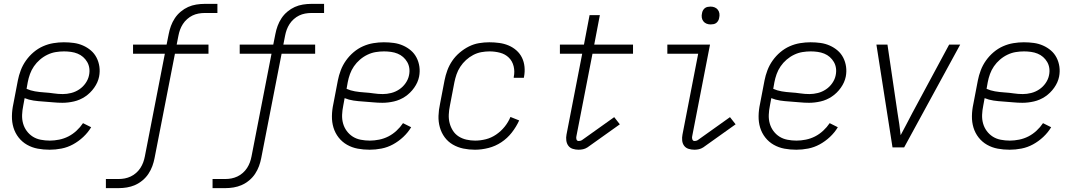

<svg xmlns="http://www.w3.org/2000/svg" viewBox="-20 -760 5540 990"><path d="M236 12Q204 12 174.5 6.5Q145 1 119.5 -13.5Q94 -28 76 -51Q58 -74 49.5 -102Q41 -130 41.5 -161.5Q42 -193 49 -225L72 -345Q77 -371 87 -397.5Q97 -424 114 -448Q131 -472 153.5 -491Q176 -510 202 -521.5Q228 -533 255.5 -537.5Q283 -542 309 -542Q336 -542 361 -538.5Q386 -535 408.5 -525Q431 -515 449 -499.5Q467 -484 478 -462.5Q489 -441 492.5 -416Q496 -391 491 -365Q485 -335 465.5 -307.5Q446 -280 419 -262Q392 -244 361.5 -237Q331 -230 302 -230Q277 -230 252.5 -232.5Q228 -235 202.5 -236.5Q177 -238 153 -241.5Q129 -245 107 -254L100 -216Q95 -192 94 -168.5Q93 -145 99 -123.5Q105 -102 118 -84.5Q131 -67 149 -55.5Q167 -44 190 -39.5Q213 -35 237 -35Q260 -35 285 -40Q310 -45 332.5 -56.5Q355 -68 374.5 -86Q394 -104 408 -125L450 -104Q434 -77 409.5 -54Q385 -31 356.5 -15.5Q328 0 297 6Q266 12 236 12ZM304 -275Q325 -275 347 -280.5Q369 -286 388.5 -299Q408 -312 421.5 -331.5Q435 -351 439 -372Q443 -391 440.5 -408.5Q438 -426 429.5 -440.5Q421 -455 408.5 -466Q396 -477 380 -483.5Q364 -490 346 -492.5Q328 -495 310 -495Q289 -495 267.5 -491.5Q246 -488 225 -478Q204 -468 186 -452.5Q168 -437 155 -418Q142 -399 134.5 -378Q127 -357 123 -336L117 -302Q137 -293 160.5 -289Q184 -285 208.5 -283.5Q233 -282 256.5 -278.5Q280 -275 304 -275Z M526 210V163H592Q608 163 623.5 160Q639 157 654 150Q669 143 682 131.5Q695 120 704 106Q713 92 718.5 77Q724 62 727 46L830 -483H666V-530H839L850 -585Q854 -606 861.5 -626.5Q869 -647 881.5 -666Q894 -685 912 -700Q930 -715 950 -724Q970 -733 992 -736.5Q1014 -740 1034 -740H1101V-693H1035Q1019 -693 1003 -690Q987 -687 972.5 -680Q958 -673 945 -661.5Q932 -650 923 -636Q914 -622 908.5 -607Q903 -592 900 -576L891 -530H1055V-483H882L777 55Q773 76 765.5 96.5Q758 117 745.5 136Q733 155 715 170Q697 185 676.5 194Q656 203 634.5 206.5Q613 210 593 210Z M1076 210V163H1142Q1158 163 1173.5 160Q1189 157 1204 150Q1219 143 1232 131.5Q1245 120 1254 106Q1263 92 1268.5 77Q1274 62 1277 46L1380 -483H1216V-530H1389L1400 -585Q1404 -606 1411.5 -626.5Q1419 -647 1431.5 -666Q1444 -685 1462 -700Q1480 -715 1500 -724Q1520 -733 1542 -736.5Q1564 -740 1584 -740H1651V-693H1585Q1569 -693 1553 -690Q1537 -687 1522.5 -680Q1508 -673 1495 -661.5Q1482 -650 1473 -636Q1464 -622 1458.5 -607Q1453 -592 1450 -576L1441 -530H1605V-483H1432L1327 55Q1323 76 1315.5 96.5Q1308 117 1295.5 136Q1283 155 1265 170Q1247 185 1226.5 194Q1206 203 1184.5 206.5Q1163 210 1143 210Z M1886 12Q1854 12 1824.5 6.5Q1795 1 1769.5 -13.5Q1744 -28 1726 -51Q1708 -74 1699.5 -102Q1691 -130 1691.5 -161.5Q1692 -193 1699 -225L1722 -345Q1727 -371 1737 -397.5Q1747 -424 1764 -448Q1781 -472 1803.5 -491Q1826 -510 1852 -521.5Q1878 -533 1905.5 -537.5Q1933 -542 1959 -542Q1986 -542 2011 -538.5Q2036 -535 2058.5 -525Q2081 -515 2099 -499.5Q2117 -484 2128 -462.5Q2139 -441 2142.5 -416Q2146 -391 2141 -365Q2135 -335 2115.5 -307.5Q2096 -280 2069 -262Q2042 -244 2011.5 -237Q1981 -230 1952 -230Q1927 -230 1902.5 -232.5Q1878 -235 1852.5 -236.5Q1827 -238 1803 -241.5Q1779 -245 1757 -254L1750 -216Q1745 -192 1744 -168.5Q1743 -145 1749 -123.5Q1755 -102 1768 -84.5Q1781 -67 1799 -55.5Q1817 -44 1840 -39.5Q1863 -35 1887 -35Q1910 -35 1935 -40Q1960 -45 1982.5 -56.5Q2005 -68 2024.5 -86Q2044 -104 2058 -125L2100 -104Q2084 -77 2059.5 -54Q2035 -31 2006.5 -15.5Q1978 0 1947 6Q1916 12 1886 12ZM1954 -275Q1975 -275 1997 -280.5Q2019 -286 2038.5 -299Q2058 -312 2071.5 -331.5Q2085 -351 2089 -372Q2093 -391 2090.5 -408.5Q2088 -426 2079.5 -440.5Q2071 -455 2058.5 -466Q2046 -477 2030 -483.5Q2014 -490 1996 -492.5Q1978 -495 1960 -495Q1939 -495 1917.5 -491.5Q1896 -488 1875 -478Q1854 -468 1836 -452.5Q1818 -437 1805 -418Q1792 -399 1784.5 -378Q1777 -357 1773 -336L1767 -302Q1787 -293 1810.5 -289Q1834 -285 1858.5 -283.5Q1883 -282 1906.5 -278.5Q1930 -275 1954 -275Z M2429 12Q2398 12 2369 6Q2340 0 2315 -14.5Q2290 -29 2273 -52Q2256 -75 2248 -103.5Q2240 -132 2241 -162.5Q2242 -193 2249 -225L2272 -345Q2277 -371 2286.5 -397Q2296 -423 2312 -446.5Q2328 -470 2350.5 -489Q2373 -508 2398 -520.5Q2423 -533 2450 -537.5Q2477 -542 2503 -542Q2529 -542 2554.5 -538.5Q2580 -535 2602.5 -525.5Q2625 -516 2643 -500Q2661 -484 2671.5 -462.5Q2682 -441 2684.5 -415.5Q2687 -390 2682 -364L2681 -359H2629V-363Q2635 -391 2628.5 -418Q2622 -445 2603.5 -463Q2585 -481 2558.5 -488Q2532 -495 2504 -495Q2483 -495 2461.5 -491Q2440 -487 2420 -476.5Q2400 -466 2383 -450.5Q2366 -435 2353.5 -416Q2341 -397 2334 -376.5Q2327 -356 2323 -336L2300 -216Q2295 -192 2294 -169Q2293 -146 2298.5 -125Q2304 -104 2315.5 -86Q2327 -68 2345 -56.5Q2363 -45 2385 -40Q2407 -35 2430 -35Q2457 -35 2485 -42Q2513 -49 2538 -66Q2563 -83 2582 -106.5Q2601 -130 2612 -157L2657 -139Q2642 -106 2619 -76.5Q2596 -47 2565 -26.5Q2534 -6 2498.5 3Q2463 12 2429 12Z M2963 12Q2948 12 2933.5 7.5Q2919 3 2910.5 -8.5Q2902 -20 2900 -35.5Q2898 -51 2901 -66L2982 -483H2867V-530H2991L3020 -682H3073L3044 -530H3244V-483H3035L2952 -57Q2950 -49 2952.5 -41Q2955 -33 2964 -33Q2968 -33 2972.5 -34Q2977 -35 2980 -37L3147 -156L3176 -119L3009 0Q2998 7 2986.5 9.5Q2975 12 2963 12Z M3561 12Q3545 12 3530.5 7.5Q3516 3 3507.5 -8.5Q3499 -20 3497.5 -35.5Q3496 -51 3499 -66L3580 -483H3421V-530H3641L3549 -57Q3547 -49 3550 -41Q3553 -33 3561 -33Q3565 -33 3569.5 -34Q3574 -35 3577 -37L3744 -156L3773 -119L3606 0Q3595 7 3583.5 9.5Q3572 12 3561 12ZM3644 -634Q3633 -634 3623 -638Q3613 -642 3606.5 -650.5Q3600 -659 3598.5 -670Q3597 -681 3600 -693Q3601 -700 3605 -707Q3609 -714 3615 -718.5Q3621 -723 3629 -724.5Q3637 -726 3644 -726Q3655 -726 3665 -722Q3675 -718 3681.5 -709.5Q3688 -701 3689.5 -690Q3691 -679 3688 -667Q3687 -660 3683 -653Q3679 -646 3673 -641.5Q3667 -637 3659 -635.5Q3651 -634 3644 -634Z M4086 12Q4054 12 4024.5 6.5Q3995 1 3969.5 -13.5Q3944 -28 3926 -51Q3908 -74 3899.5 -102Q3891 -130 3891.5 -161.5Q3892 -193 3899 -225L3922 -345Q3927 -371 3937 -397.5Q3947 -424 3964 -448Q3981 -472 4003.5 -491Q4026 -510 4052 -521.5Q4078 -533 4105.5 -537.5Q4133 -542 4159 -542Q4186 -542 4211 -538.5Q4236 -535 4258.5 -525Q4281 -515 4299 -499.5Q4317 -484 4328 -462.5Q4339 -441 4342.5 -416Q4346 -391 4341 -365Q4335 -335 4315.5 -307.5Q4296 -280 4269 -262Q4242 -244 4211.5 -237Q4181 -230 4152 -230Q4127 -230 4102.5 -232.5Q4078 -235 4052.5 -236.5Q4027 -238 4003 -241.5Q3979 -245 3957 -254L3950 -216Q3945 -192 3944 -168.5Q3943 -145 3949 -123.5Q3955 -102 3968 -84.5Q3981 -67 3999 -55.5Q4017 -44 4040 -39.5Q4063 -35 4087 -35Q4110 -35 4135 -40Q4160 -45 4182.5 -56.5Q4205 -68 4224.5 -86Q4244 -104 4258 -125L4300 -104Q4284 -77 4259.5 -54Q4235 -31 4206.5 -15.5Q4178 0 4147 6Q4116 12 4086 12ZM4154 -275Q4175 -275 4197 -280.5Q4219 -286 4238.5 -299Q4258 -312 4271.5 -331.5Q4285 -351 4289 -372Q4293 -391 4290.5 -408.5Q4288 -426 4279.5 -440.5Q4271 -455 4258.5 -466Q4246 -477 4230 -483.5Q4214 -490 4196 -492.5Q4178 -495 4160 -495Q4139 -495 4117.5 -491.5Q4096 -488 4075 -478Q4054 -468 4036 -452.5Q4018 -437 4005 -418Q3992 -399 3984.5 -378Q3977 -357 3973 -336L3967 -302Q3987 -293 4010.5 -289Q4034 -285 4058.5 -283.5Q4083 -282 4106.5 -278.5Q4130 -275 4154 -275Z M4582 0 4499 -530H4556L4608 -177Q4613 -148 4617 -119.5Q4621 -91 4624 -63Q4639 -91 4654 -119.5Q4669 -148 4684 -177L4874 -530H4931L4642 0Z M5186 12Q5154 12 5124.5 6.5Q5095 1 5069.5 -13.5Q5044 -28 5026 -51Q5008 -74 4999.5 -102Q4991 -130 4991.5 -161.5Q4992 -193 4999 -225L5022 -345Q5027 -371 5037 -397.5Q5047 -424 5064 -448Q5081 -472 5103.5 -491Q5126 -510 5152 -521.5Q5178 -533 5205.5 -537.5Q5233 -542 5259 -542Q5286 -542 5311 -538.5Q5336 -535 5358.5 -525Q5381 -515 5399 -499.5Q5417 -484 5428 -462.5Q5439 -441 5442.5 -416Q5446 -391 5441 -365Q5435 -335 5415.5 -307.5Q5396 -280 5369 -262Q5342 -244 5311.5 -237Q5281 -230 5252 -230Q5227 -230 5202.5 -232.5Q5178 -235 5152.5 -236.5Q5127 -238 5103 -241.5Q5079 -245 5057 -254L5050 -216Q5045 -192 5044 -168.5Q5043 -145 5049 -123.5Q5055 -102 5068 -84.5Q5081 -67 5099 -55.5Q5117 -44 5140 -39.5Q5163 -35 5187 -35Q5210 -35 5235 -40Q5260 -45 5282.5 -56.5Q5305 -68 5324.5 -86Q5344 -104 5358 -125L5400 -104Q5384 -77 5359.5 -54Q5335 -31 5306.5 -15.5Q5278 0 5247 6Q5216 12 5186 12ZM5254 -275Q5275 -275 5297 -280.5Q5319 -286 5338.5 -299Q5358 -312 5371.5 -331.5Q5385 -351 5389 -372Q5393 -391 5390.5 -408.5Q5388 -426 5379.5 -440.5Q5371 -455 5358.5 -466Q5346 -477 5330 -483.5Q5314 -490 5296 -492.5Q5278 -495 5260 -495Q5239 -495 5217.5 -491.5Q5196 -488 5175 -478Q5154 -468 5136 -452.5Q5118 -437 5105 -418Q5092 -399 5084.5 -378Q5077 -357 5073 -336L5067 -302Q5087 -293 5110.5 -289Q5134 -285 5158.5 -283.5Q5183 -282 5206.5 -278.5Q5230 -275 5254 -275Z"/></svg>

Font: Lode Dark
Style: Italic
Weight: 400
Italic angle: -11°
Monospace: yes
Designer: Belleve Invis
Foundry: Belleve Invis
Version: Version 29.2.0; ttfautohint (v1.8.3)